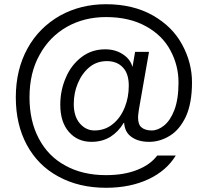

<svg xmlns="http://www.w3.org/2000/svg" viewBox="-20 -738 975 911"><path d="M483 153Q354 153 256 99Q160 47 107 -51Q55 -148 55 -276Q55 -408 111 -509Q165 -607 265 -664Q363 -718 483 -718Q611 -718 705 -665Q798 -612 844 -527Q891 -441 891 -347Q891 -249 862 -185Q832 -122 786 -94Q739 -65 688 -65Q635 -65 603 -89Q572 -111 569 -155H567Q542 -113 504 -89Q465 -65 414 -65Q348 -65 307 -112Q266 -159 266 -241Q266 -310 293 -371Q318 -430 368 -468Q416 -504 479 -504Q527 -504 562 -481Q598 -458 608 -422H609L621 -492H687L639 -218Q637 -204 636 -195Q635 -186 635 -182Q635 -147 651 -134Q668 -119 700 -119Q729 -119 758 -142Q788 -166 807 -215Q827 -267 827 -347Q827 -427 789 -498Q751 -570 673 -613Q594 -657 483 -657Q380 -657 298 -611Q215 -564 168 -478Q120 -393 120 -276Q120 -164 164 -81Q208 3 289 47Q371 93 483 93Q569 93 631 68Q693 44 726 0H814Q770 72 685 112Q598 153 483 153ZM428 -119Q479 -119 516 -150Q552 -179 572 -229Q591 -276 591 -331Q591 -389 563 -418Q535 -448 487 -448Q439 -448 404 -419Q369 -390 349 -342Q330 -297 330 -244Q330 -186 359 -152Q388 -119 428 -119Z"/></svg>

Font: PRinguin Sans
Style: Italic
Weight: 400
Designer: Vernon Adams
Foundry: Vernon Adams
Version: ""